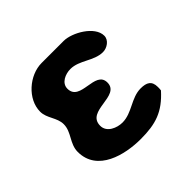

<svg xmlns="http://www.w3.org/2000/svg" viewBox="-136 -674 827 827"><g transform="rotate(-45 278.0 -260.0)"><path d="M52 -146C52 -25 188 7 283 7C375 7 431 -11 493 -80C494 -83 494 -97 494 -100C494 -137 473 -148 437 -148C379 -148 337 -99 278 -99C245 -99 200 -117 200 -157C200 -247 354 -185 354 -267C354 -344 213 -289 213 -370C213 -405 252 -421 282 -421C337 -421 378 -373 433 -373C458 -373 487 -392 487 -419C487 -477 398 -527 347 -527H213C138 -527 60 -459 60 -383C60 -342 94 -314 94 -273C94 -225 52 -196 52 -146Z"/></g></svg>

Font: Asimov Print
Style: Regular
Weight: 500
Designer: Google
Version: Version 2.000980: 2014